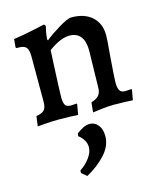

<svg xmlns="http://www.w3.org/2000/svg" viewBox="-115 -554 796 942"><g transform="rotate(-15 283.0 -82.5)"><path d="M375 -101 379 -288Q379 -335 360 -359.5Q341 -384 304 -384Q258 -384 197 -339Q194 -276 193 -257Q187 -129 187 -102Q187 -74 194.5 -62.5Q202 -51 221 -51Q230 -51 239.5 -52Q249 -53 252 -53L254 -49L245 3Q235 2 206.5 1Q178 0 147 0Q118 0 83.5 2.5Q49 5 39 6L46 -45Q75 -49 86.5 -61.5Q98 -74 98 -102V-332Q98 -366 87.5 -379Q77 -392 50 -392H38L34 -397L38 -438Q87 -445 135.5 -455.5Q184 -466 198 -469L205 -460Q203 -454 199 -434Q195 -414 194 -393L197 -389Q225 -412 271 -440Q317 -468 336 -468Q403 -468 441 -433.5Q479 -399 479 -339Q479 -315 472 -241Q463 -124 463 -103Q463 -75 471 -62.5Q479 -50 497 -50Q507 -50 516.5 -51Q526 -52 530 -52L532 -48L523 3Q513 2 485 1Q457 0 426 0Q400 0 365 4Q330 8 319 10L324 -40Q351 -48 363 -62Q375 -76 375 -101ZM185 282V269Q215 250 235 222Q255 194 255 169Q255 149 244.5 132Q234 115 218 104L220 90Q259 60 287 60Q313 60 330 81Q347 102 347 137Q347 187 307.5 230Q268 273 211 304Z"/></g></svg>

Font: Alegreya Medium
Style: Regular
Weight: 500
Designer: Juan Pablo del Peral
Foundry: Huerta Tipografica
Version: Version 2.007; ttfautohint (v1.6)